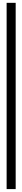

<svg xmlns="http://www.w3.org/2000/svg" viewBox="-20 -1160 156 1345"><path d="M89.8 -1140.1V164.6H26.4V-1140.1Z"/></svg>

Font: Noto Nastaliq Urdu
Style: Regular
Weight: 400
Designer: Monotype Design Team
Foundry: Monotype Imaging Inc.
Version: Version 1.02 uh